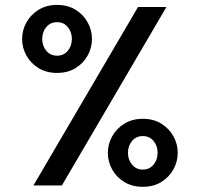

<svg xmlns="http://www.w3.org/2000/svg" viewBox="-20 -737 794 763"><path d="M528.5 -709.1 112.9 0H225.9L641.3 -709.1ZM606.4 -129.6Q606.4 -102.1 590.2 -82.6Q574 -63.1 547.5 -63.1Q521 -63.1 504.8 -82.6Q488.5 -102.1 488.5 -129.6Q488.5 -157.3 504.8 -176.8Q521 -196.3 547.5 -196.3Q574.1 -196.3 590.3 -176.7Q606.4 -157.2 606.4 -129.6ZM686.3 -129.5Q686.3 -164.4 669.3 -195.3Q652.3 -226.2 621.2 -245.5Q590.1 -264.9 547.5 -264.9Q505.4 -264.9 474.2 -245.5Q442.9 -226.2 425.8 -195.3Q408.6 -164.4 408.6 -129.5Q408.6 -94.6 425.7 -63.6Q442.9 -32.6 474.2 -13.6Q505.5 5.4 547.5 5.4Q589.6 5.4 620.7 -13.6Q651.8 -32.6 669 -63.6Q686.3 -94.6 686.3 -129.5ZM265.6 -582.2Q265.6 -554.7 249.5 -535.2Q233.3 -515.7 206.8 -515.7Q180.3 -515.7 164 -535.2Q147.8 -554.7 147.8 -582.2Q147.8 -609.9 164 -629.4Q180.3 -648.9 206.8 -648.9Q233.4 -648.9 249.5 -629.3Q265.6 -609.8 265.6 -582.2ZM345.5 -582.1Q345.5 -617 328.5 -647.9Q311.5 -678.8 280.4 -698.1Q249.4 -717.5 206.8 -717.5Q164.7 -717.5 133.4 -698.1Q102.2 -678.8 85 -647.9Q67.9 -617 67.9 -582.1Q67.9 -547.2 85 -516.2Q102.2 -485.2 133.5 -466.2Q164.8 -447.2 206.8 -447.2Q248.9 -447.2 280 -466.2Q311.1 -485.2 328.3 -516.2Q345.5 -547.2 345.5 -582.1Z"/></svg>

Font: Estedad-FD VF
Style: Regular
Weight: 100
Designer: Amin Abedi
Version: Version 7.3